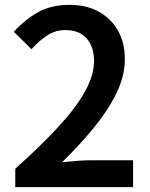

<svg xmlns="http://www.w3.org/2000/svg" viewBox="-20 -772 620 792"><path d="M43 0V-76Q148 -170 220.5 -248.5Q293 -327 330.5 -394.5Q368 -462 368 -521Q368 -559 354.5 -587.5Q341 -616 315 -632Q289 -648 250 -648Q208 -648 173.5 -625Q139 -602 110 -569L37 -641Q86 -694 139.5 -723Q193 -752 267 -752Q336 -752 387 -724Q438 -696 466.5 -646Q495 -596 495 -528Q495 -459 460.5 -388Q426 -317 367.5 -245.5Q309 -174 236 -103Q265 -106 298 -108.5Q331 -111 357 -111H529V0Z"/></svg>

Font: Noto Sans HK Thin SemiBold
Style: Regular
Weight: 600
Version: Version 2.004-H2;hotconv 1.0.118;makeotfexe 2.5.65603